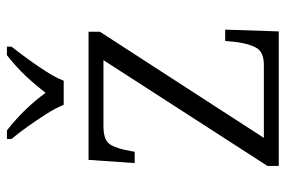

<svg xmlns="http://www.w3.org/2000/svg" viewBox="-152 -654 806 541"><g transform="rotate(-90 250.5 -383.0)"><path d="M54 0V-32L352 -494H166Q127 -494 115 -476Q103 -458 96 -418L94 -406H62L71 -536H432V-504L133 -42H338Q374 -42 386 -62Q398 -82 403 -119L406 -151H438L433 0ZM226 -606Q217 -629 200 -655.5Q183 -682 164.5 -708Q146 -734 130 -753V-766H154Q187 -740 212.5 -713.5Q238 -687 260 -657Q283 -687 308 -713.5Q333 -740 366 -766H390V-753Q375 -734 356 -708Q337 -682 320 -655.5Q303 -629 294 -606Z"/></g></svg>

Font: Noto Serif Gurmukhi Light
Style: Regular
Weight: 300
Designer: Vaibhav Singh and the Monotype Design Team
Foundry: Monotype Imaging Inc.
Version: Version 2.004; ttfautohint (v1.8.4.7-5d5b)